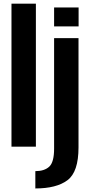

<svg xmlns="http://www.w3.org/2000/svg" viewBox="-20 -805 505 1054"><path d="M43 0V-785H177V0ZM174 229.5V134.5Q223.5 134.5 250.2 110Q277 85.5 277 11V-595.5H411V4Q411 139 350.5 184.2Q290 229.5 174 229.5ZM277 -764H411.5V-660H277Z"/></svg>

Font: Anybody SemiBold
Style: Regular
Weight: 600
Designer: Tyler Finck
Foundry: Etcetera Type Company
Version: Version 1.010; ttfautohint (v1.8.3) -l 8 -r 50 -G 200 -x 14 